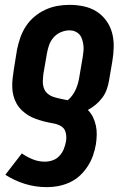

<svg xmlns="http://www.w3.org/2000/svg" viewBox="-20 -548 540 791"><path d="M173 223Q126 223 82.5 209.5Q39 196 2 172L70 84Q90 98 114 108Q138 118 165 118Q181 118 197 112.5Q213 107 225 94Q237 81 243 65.5Q249 50 252 34Q255 15 250.5 -2.5Q246 -20 231 -28.5Q216 -37 198 -40Q180 -43 162.5 -47.5Q145 -52 128 -58Q111 -64 96.5 -73Q82 -82 69.5 -94Q57 -106 48.5 -121Q40 -136 35.5 -153Q31 -170 30.5 -188.5Q30 -207 32 -225.5Q34 -244 37 -262L50 -343Q55 -368 63.5 -392.5Q72 -417 86.5 -439.5Q101 -462 122 -479.5Q143 -497 167 -508Q191 -519 216 -523.5Q241 -528 266 -528Q296 -528 324.5 -522Q353 -516 376.5 -501.5Q400 -487 417 -464Q434 -441 441.5 -413.5Q449 -386 448.5 -356Q448 -326 443 -297L429 -215Q426 -197 419.5 -179Q413 -161 401.5 -145.5Q390 -130 374.5 -117Q359 -104 342 -95Q355 -82 363 -65.5Q371 -49 375 -30.5Q379 -12 378.5 7.5Q378 27 375 47Q371 70 363 93Q355 116 341 137.5Q327 159 308.5 176Q290 193 267 203.5Q244 214 220.5 218.5Q197 223 173 223ZM259 -135Q270 -144 278.5 -156Q287 -168 292.5 -180.5Q298 -193 301.5 -206Q305 -219 307 -232L321 -314Q323 -326 324 -338.5Q325 -351 323.5 -362.5Q322 -374 318.5 -385.5Q315 -397 307.5 -405.5Q300 -414 289.5 -418.5Q279 -423 266 -423Q249 -423 231 -415.5Q213 -408 200.5 -393.5Q188 -379 182 -361.5Q176 -344 173 -326L159 -245Q157 -230 156.5 -214.5Q156 -199 160.5 -185.5Q165 -172 176 -162.5Q187 -153 201 -148.5Q215 -144 230 -141Q245 -138 259 -135Z"/></svg>

Font: Iosevka Term Curly Extrabold
Style: Italic
Weight: 800
Italic angle: -9°
Designer: Belleve Invis
Foundry: Belleve Invis
Version: Version 32.3.0